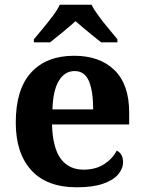

<svg xmlns="http://www.w3.org/2000/svg" viewBox="-20 -786 611 816"><path d="M306 10Q179 10 113 -62.5Q47 -135 47 -265Q47 -406 112 -477.5Q177 -549 295 -549Q404 -549 466.5 -488Q529 -427 529 -308V-257H201Q204 -157 238.5 -111Q273 -65 335 -65Q387 -65 423 -88.5Q459 -112 476 -146Q490 -139 496.5 -126.5Q503 -114 503 -97Q503 -69 482 -44.5Q461 -20 417.5 -5Q374 10 306 10ZM376 -321Q376 -398 358 -441Q340 -484 297 -484Q255 -484 230 -442.5Q205 -401 203 -321ZM124 -619Q140 -638 161.5 -664Q183 -690 203.5 -717Q224 -744 234 -766H369Q380 -744 400 -717Q420 -690 442 -664Q464 -638 479 -619V-606H410Q396 -617 376 -633Q356 -649 336 -666Q316 -683 301 -696Q279 -676 246.5 -649.5Q214 -623 193 -606H124Z"/></svg>

Font: Noto Naskh Arabic UI
Style: Regular
Weight: 400
Designer: Monotype Design Team, David Williams, Mohamad Dakak and Nizar Qandah
Foundry: Monotype Imaging Inc.
Version: Version 2.014